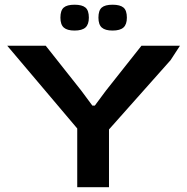

<svg xmlns="http://www.w3.org/2000/svg" viewBox="-20 -778 778 798"><path d="M301 0V-244L10 -588H170L318 -401L364 -339H374L420 -401L568 -588H728L689 -528L433 -240V0ZM447.8 -651Q417.2 -651 403.2 -663.4Q389.1 -675.8 389.1 -704.7Q389.1 -734.5 402.8 -746.5Q416.4 -758.4 447.8 -758.4Q479.2 -758.4 493.3 -746.5Q507.3 -734.5 507.3 -704.7Q507.3 -676.6 493.3 -663.8Q479.2 -651 447.8 -651ZM289.8 -651Q259.2 -651 245.2 -663.4Q231.1 -675.8 231.1 -704.7Q231.1 -734.5 244.8 -746.5Q258.4 -758.4 289.8 -758.4Q321.2 -758.4 335.3 -746.5Q349.3 -734.5 349.3 -704.7Q349.3 -676.6 335.3 -663.8Q321.2 -651 289.8 -651Z"/></svg>

Font: Goldman
Style: Regular
Weight: 400
Designer: Jaikishan Patel
Version: Version 1.000; ttfautohint (v1.8.3)